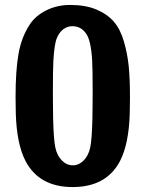

<svg xmlns="http://www.w3.org/2000/svg" viewBox="-20 -735 590 777"><path d="M264 -715Q326 -715 370 -696.5Q414 -678 440.5 -647.5Q467 -617 481.5 -567Q496 -517 501 -466Q506 -415 506 -343Q506 -327 505.5 -302.5Q505 -278 505 -273Q501 -152 466 -84Q411 22 274 22Q138 22 83 -84Q48 -152 44 -273Q44 -278 43.5 -302.5Q43 -327 43 -343Q43 -450 55 -517.5Q67 -585 100 -635Q123 -671 167 -693Q211 -715 264 -715ZM327 -601Q307 -629 272 -629Q270 -629 266 -628.5Q262 -628 261 -628Q227 -620 211 -583Q200 -560 196 -489Q194 -457 194 -355Q194 -332 194.5 -298Q195 -264 195 -256Q197 -170 204 -137.5Q211 -105 231 -85Q250 -66 275 -66Q299 -66 318 -85Q338 -105 345 -137.5Q352 -170 354 -256Q354 -264 354.5 -298Q355 -332 355 -355Q355 -456 353 -490Q348 -575 327 -601Z"/></svg>

Font: MathJax_SansSerif
Style: Bold
Weight: 700
Version: Version 1.1